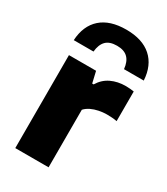

<svg xmlns="http://www.w3.org/2000/svg" viewBox="-199 -895 852 981"><g transform="rotate(30 227.0 -404.0)"><path d="M58.5 0V-548.5H218.5L234 -482H242.5Q265.5 -520.5 303.8 -538.8Q342 -557 390 -557Q403 -557 415.5 -555.8Q428 -554.5 438 -553V-378Q424 -381 408 -382Q392 -383 378 -383Q355.5 -383 332 -378.2Q308.5 -373.5 288.2 -363.8Q268 -354 255 -339.5V0ZM41.5 -627Q46.5 -714 99.2 -761Q152 -808 248 -808Q343.5 -808 396.5 -760.8Q449.5 -713.5 454.5 -627H338Q334 -669.5 312.2 -691.2Q290.5 -713 248 -713Q204.5 -713 183.2 -691.2Q162 -669.5 158 -627Z"/></g></svg>

Font: Encode Sans SemiExpanded ExtraBold
Style: Regular
Weight: 800
Width: 6
Designer: Multiple Designers
Foundry: Impallari Type
Version: Version 3.002